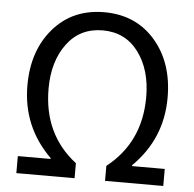

<svg xmlns="http://www.w3.org/2000/svg" viewBox="-53 -800 864 854"><g transform="rotate(5 379.0 -373.5)"><path d="M51 0V-76H197V-80Q66 -209 66 -393Q66 -549 152 -648Q238 -747 379 -747Q520 -747 606 -648Q692 -549 692 -393Q692 -209 561 -80V-76H707V0H447V-67Q597 -185 597 -387Q597 -509 538.5 -587.5Q480 -666 379 -666Q278 -666 219.5 -587.5Q161 -509 161 -387Q161 -183 311 -67V0Z"/></g></svg>

Font: Swei Fan Sans CJK TC
Style: Regular
Weight: 400
Version: Version 2.130